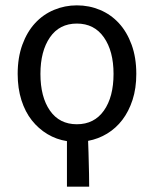

<svg xmlns="http://www.w3.org/2000/svg" viewBox="-20 -518 575 717"><path d="M267 -54Q332 -54 368 -105Q404 -156 404 -242Q404 -327 368 -378.5Q332 -430 267 -430Q202 -430 166.5 -378.5Q131 -327 131 -242Q131 -156 166.5 -105Q202 -54 267 -54ZM230 179V9Q191 3 157.5 -17Q124 -37 99 -68.5Q74 -100 60 -144Q46 -188 46 -242Q46 -303 63.5 -351Q81 -399 111 -431.5Q141 -464 181.5 -481Q222 -498 267 -498Q313 -498 353.5 -481Q394 -464 424 -431.5Q454 -399 471.5 -351Q489 -303 489 -242Q489 -188 475 -145Q461 -102 437 -70.5Q413 -39 380 -19Q347 1 309 8Q310 31 310.5 51Q311 71 311.5 90.5Q312 110 312.5 131.5Q313 153 313 179Z"/></svg>

Font: Swei Fan Sans CJK TC
Style: Regular
Weight: 400
Version: Version 2.130